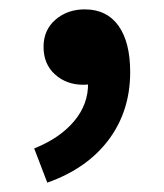

<svg xmlns="http://www.w3.org/2000/svg" viewBox="-20 -183 351 410"><path d="M168 -6 162 -104 211 -23Q190 -2 158 -2Q122 -2 97.5 -24Q73 -46 73 -83Q73 -119 98.5 -141Q124 -163 161 -163Q208 -163 233 -128Q258 -93 258 -29Q258 54 212 115.5Q166 177 81 207L53 134Q108 112 138.5 75.5Q169 39 168 -6Z"/></svg>

Font: Merged Yaku Han JP SemiBold
Style: Regular
Weight: 600
Designer: Ryoko NISHIZUKA 西塚涼子 (kana, bopomofo & ideographs); Paul D. Hunt (Latin, Greek & Cyrillic); Sandoll Communications 산돌커뮤니
Foundry: Adobe
Version: Version 2.004